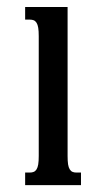

<svg xmlns="http://www.w3.org/2000/svg" viewBox="-20 -539 305 559"><path d="M176.8 -518.6V-85Q176.8 -69.8 178.2 -60.5Q179.7 -51.3 183.1 -45.9Q186.5 -40.5 191.2 -38.6Q195.8 -36.6 202.6 -36.6H215.8V0H53.2V-36.6H66.9Q73.2 -36.6 78.1 -38.6Q83 -40.5 86.4 -45.9Q89.8 -51.3 91.3 -60.5Q92.8 -69.8 92.8 -85V-433.6Q92.8 -448.7 91.3 -458Q89.8 -467.3 86.4 -472.7Q83 -478 78.1 -480Q73.2 -481.9 66.9 -481.9H53.2V-518.6Z"/></svg>

Font: Arian AMU Serif
Style: Regular
Weight: 400
Designer: Ruben Hakobyan (Tarumian)
Foundry: Ruben Hakobyan (Tarumian)
Version: Version 1.002